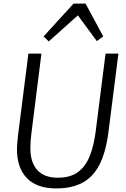

<svg xmlns="http://www.w3.org/2000/svg" viewBox="-20 -1047 704 1075"><path d="M294 8Q187 8 131 -49.2Q75 -106.5 75 -212Q75 -236 81 -290L139 -747H212L156 -302Q150 -255.5 150 -217Q150 -138.5 188.5 -95.2Q227 -52 304 -52Q374 -52 417 -84Q460 -116 483 -174.5Q506 -233 516 -313L571 -747H643L587 -306Q572 -192 536 -123Q499.5 -54 440 -23Q380.5 8 294 8ZM253 -815 224 -843 392 -1027H459L558 -843L522 -817L416 -961Z"/></svg>

Font: Merriweather Sans Light
Style: Italic
Weight: 300
Italic angle: -7.5°
Designer: Eben Sorkin
Foundry: Eben Sorkin
Version: Version 2.001; ttfautohint (v1.8.3)